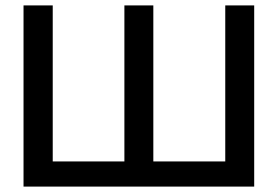

<svg xmlns="http://www.w3.org/2000/svg" viewBox="-20 -690 1028 710"><path d="M67 0H920V-670H813V-93H547V-670H440V-93H175V-670H67Z"/></svg>

Font: LT Wave Alt Medium
Style: Regular
Weight: 500
Designer: Daniel Lyons
Version: Version 2.5 (Glyphs App)